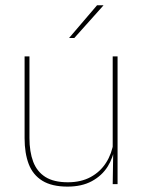

<svg xmlns="http://www.w3.org/2000/svg" viewBox="-20 -700 548 730"><path d="M73.5 -485.5H92V-175.5Q92 -123 106.2 -85.2Q120.5 -47.5 152.5 -27.2Q184.5 -7 238 -7Q288 -7 324.5 -26.8Q361 -46.5 383.2 -81.2Q405.5 -116 412 -160.5L421 -141.5H415.5Q411 -101 389.2 -66.5Q367.5 -32 329.2 -11.2Q291 9.5 237 9.5Q177 9.5 141 -12.8Q105 -35 89.2 -76.2Q73.5 -117.5 73.5 -174.5ZM408.5 -485.5H427V0H408.5L410.5 -127H408.5ZM243 -556 349 -680H373V-679L262.5 -555.5H243Z"/></svg>

Font: Anek Kannada Thin
Style: Regular
Weight: 250
Version: Version 1.003